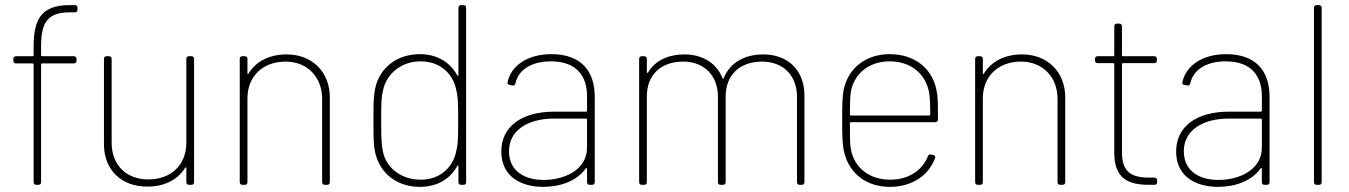

<svg xmlns="http://www.w3.org/2000/svg" viewBox="-20 -720 5257 748"><path d="M251 -672H272C278 -672 282 -676 282 -682V-690C282 -696 278 -700 272 -700H250C139 -700 111 -642 111 -539V-505C111 -503 109 -501 107 -501H42C36 -501 32 -497 32 -491V-483C32 -477 36 -473 42 -473H107C109 -473 111 -471 111 -469V-10C111 -4 115 0 121 0H130C136 0 140 -4 140 -10V-469C140 -471 142 -473 144 -473H268C274 -473 278 -477 278 -483V-491C278 -497 274 -501 268 -501H144C142 -501 140 -503 140 -505V-538C140 -624 159 -672 251 -672Z M706 -491V-164C706 -79 648 -21 558 -21C473 -21 415 -76 415 -164V-491C415 -497 411 -501 405 -501H395C389 -501 385 -497 385 -491V-158C385 -56 455 7 553 7C620 7 672 -19 701 -66C703 -69 706 -69 706 -65V-10C706 -4 710 0 716 0H726C732 0 736 -4 736 -10V-491C736 -497 732 -501 726 -501H716C710 -501 706 -497 706 -491Z M1097 -508C1029 -508 977 -481 948 -433C946 -430 944 -431 944 -435V-491C944 -497 940 -501 934 -501H924C918 -501 914 -497 914 -491V-10C914 -4 918 0 924 0H934C940 0 944 -4 944 -10V-337C944 -422 1003 -480 1093 -480C1176 -480 1235 -421 1235 -335V-10C1235 -4 1239 0 1245 0H1255C1261 0 1265 -4 1265 -10V-340C1265 -440 1196 -508 1097 -508Z M1766 -690V-428C1766 -424 1763 -423 1761 -427C1734 -477 1683 -509 1616 -509C1525 -509 1459 -455 1442 -377C1436 -351 1435 -320 1435 -281C1435 -271 1435 -260 1435 -249C1435 -238 1435 -227 1435 -218C1435 -178 1436 -150 1442 -124C1460 -46 1525 8 1616 8C1683 8 1734 -23 1761 -73C1763 -77 1766 -76 1766 -72V-10C1766 -4 1770 0 1776 0H1786C1792 0 1796 -4 1796 -10V-690C1796 -696 1792 -700 1786 -700H1776C1770 -700 1766 -696 1766 -690ZM1758 -134C1747 -73 1699 -20 1619 -20C1541 -20 1482 -68 1471 -134C1467 -156 1465 -168 1465 -251C1465 -335 1467 -347 1472 -367C1485 -431 1541 -481 1619 -481C1697 -481 1747 -430 1758 -367C1763 -345 1765 -333 1765 -250C1765 -166 1763 -154 1758 -134Z M2128 -509C2035 -509 1970 -464 1957 -398C1956 -393 1960 -390 1966 -389L1976 -387C1982 -386 1986 -388 1988 -395C1999 -448 2051 -481 2126 -481C2228 -481 2267 -422 2267 -345V-289C2267 -287 2265 -285 2263 -285H2139C2011 -285 1933 -226 1933 -130C1933 -27 2017 8 2096 8C2163 8 2228 -15 2262 -64C2265 -67 2267 -65 2267 -62V-10C2267 -4 2271 0 2277 0H2287C2293 0 2297 -4 2297 -10V-343C2297 -442 2245 -509 2128 -509ZM2098 -19C2023 -19 1963 -54 1963 -131C1963 -212 2036 -258 2138 -258H2263C2265 -258 2267 -256 2267 -254V-145C2267 -59 2180 -19 2098 -19Z M2954 -508C2880 -508 2824 -476 2799 -415C2798 -412 2796 -412 2795 -415C2772 -474 2717 -508 2647 -508C2583 -508 2532 -484 2505 -438C2503 -435 2500 -436 2500 -440V-491C2500 -497 2496 -501 2490 -501H2480C2474 -501 2470 -497 2470 -491V-10C2470 -4 2474 0 2480 0H2490C2496 0 2500 -4 2500 -10V-344C2500 -429 2555 -480 2642 -480C2721 -480 2777 -428 2777 -342V-10C2777 -4 2781 0 2787 0H2797C2803 0 2807 -4 2807 -10V-344C2807 -429 2863 -480 2949 -480C3029 -480 3085 -428 3085 -342V-10C3085 -4 3089 0 3095 0H3104C3110 0 3114 -4 3114 -10V-347C3114 -447 3049 -508 2954 -508Z M3448 -20C3365 -20 3308 -68 3295 -138C3291 -156 3291 -190 3291 -240C3291 -243 3293 -244 3295 -244H3624C3630 -244 3634 -248 3634 -255C3634 -327 3634 -344 3628 -371C3611 -453 3544 -509 3446 -509C3353 -509 3287 -455 3268 -376C3261 -344 3261 -309 3261 -252C3261 -196 3261 -156 3270 -122C3290 -45 3354 8 3447 8C3534 8 3598 -37 3623 -104C3625 -110 3622 -115 3616 -116L3607 -118C3601 -119 3597 -117 3595 -111C3573 -57 3521 -20 3448 -20ZM3446 -481C3529 -481 3585 -432 3599 -363C3603 -346 3604 -311 3604 -274C3604 -271 3602 -270 3600 -270H3295C3293 -270 3291 -271 3291 -274C3291 -313 3292 -346 3295 -364C3308 -432 3364 -481 3446 -481Z M3962 -508C3894 -508 3842 -481 3813 -433C3811 -430 3809 -431 3809 -435V-491C3809 -497 3805 -501 3799 -501H3789C3783 -501 3779 -497 3779 -491V-10C3779 -4 3783 0 3789 0H3799C3805 0 3809 -4 3809 -10V-337C3809 -422 3868 -480 3958 -480C4041 -480 4100 -421 4100 -335V-10C4100 -4 4104 0 4110 0H4120C4126 0 4130 -4 4130 -10V-340C4130 -440 4061 -508 3962 -508Z M4458 -28C4387 -28 4351 -50 4351 -127V-470C4351 -472 4353 -474 4355 -474H4477C4483 -474 4487 -478 4487 -484V-491C4487 -497 4483 -501 4477 -501H4355C4353 -501 4351 -503 4351 -505V-618C4351 -624 4347 -628 4341 -628H4331C4325 -628 4321 -624 4321 -618V-505C4321 -503 4319 -501 4317 -501H4256C4250 -501 4246 -497 4246 -491V-484C4246 -478 4250 -474 4256 -474H4317C4319 -474 4321 -472 4321 -470V-124C4321 -23 4378 0 4456 0H4478C4484 0 4488 -4 4488 -10V-18C4488 -24 4484 -28 4478 -28Z M4757 -509C4664 -509 4599 -464 4586 -398C4585 -393 4589 -390 4595 -389L4605 -387C4611 -386 4615 -388 4617 -395C4628 -448 4680 -481 4755 -481C4857 -481 4896 -422 4896 -345V-289C4896 -287 4894 -285 4892 -285H4768C4640 -285 4562 -226 4562 -130C4562 -27 4646 8 4725 8C4792 8 4857 -15 4891 -64C4894 -67 4896 -65 4896 -62V-10C4896 -4 4900 0 4906 0H4916C4922 0 4926 -4 4926 -10V-343C4926 -442 4874 -509 4757 -509ZM4727 -19C4652 -19 4592 -54 4592 -131C4592 -212 4665 -258 4767 -258H4892C4894 -258 4896 -256 4896 -254V-145C4896 -59 4809 -19 4727 -19Z M5109 0H5119C5125 0 5129 -4 5129 -10V-690C5129 -696 5125 -700 5119 -700H5109C5103 -700 5099 -696 5099 -690V-10C5099 -4 5103 0 5109 0Z"/></svg>

Font: Barlow Thin
Style: Regular
Weight: 250
Designer: Jeremy Tribby
Foundry: Tribby Type
Version: Version 1.422;hotconv 1.0.109;makeotfexe 2.5.65596